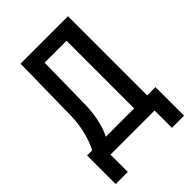

<svg xmlns="http://www.w3.org/2000/svg" viewBox="-248 -843 1096 1096"><g transform="rotate(-45 300.0 -295.0)"><path d="M122 140V0H478V140H576V-91H509V-730H126L119 -311C117 -216 87 -130 65 -91H24V140ZM175 -91C195 -126 222 -211 222 -311L227 -637H404V-91Z"/></g></svg>

Font: Tekne LDO SemiBold
Style: Regular
Weight: 600
Monospace: yes
Designer: Alessio Laiso, Mario Rullo, Paolo Rosset
Foundry: Alessio Laiso
Version: Version 1.000;hotconv 1.0.109;makeotfexe 2.5.65596